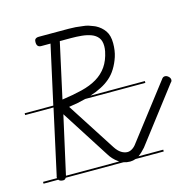

<svg xmlns="http://www.w3.org/2000/svg" viewBox="-85 -638 733 719"><g transform="rotate(-15 281.5 -278.5)"><path d="M466 -14H357Q346 -10 335 -10Q322 -10 310 -14H86Q82 -7 75 -7Q64 -7 59 -12L57 -14H0V-21H54V-24Q54 -28 55 -29L110 -280H0V-287H111L161 -514H125Q108 -514 108 -533V-535L109 -542Q113 -550 125 -550H241Q268 -550 294 -546Q306 -545 316 -542L335 -535Q339 -533 342 -532Q363 -521 375.5 -503Q388 -485 388 -455Q388 -426 380.5 -403Q373 -380 361 -360.5Q349 -341 333 -327.5Q317 -314 299 -305Q278 -294 255 -287H466V-280H233Q203 -272 167 -267L288 -79Q299 -62 311 -54.5Q323 -47 335 -47Q344 -47 353.5 -53Q363 -59 370 -69L530 -277Q535 -285 543 -285Q550 -285 556.5 -279Q563 -273 563 -266Q563 -260 558 -256L398 -47Q384 -31 370 -21H466ZM197 -514 150 -300Q193 -306 227.5 -314.5Q262 -323 287 -338Q312 -353 328 -376Q344 -399 351 -433Q353 -444 353 -453Q353 -474 343.5 -486Q334 -498 318 -504Q302 -510 282 -512Q262 -514 241 -514ZM291 -24Q271 -38 258 -60L139 -246L89 -22V-21H295Z"/></g></svg>

Font: Gruenewald VA 3. Klasse
Style: Regular
Weight: 400
Designer: Peter Wiegel
Foundry: Peter Wiegel, nach dem Schriftentwurf von Dr. H. Gr¸newald
Version: Version 0.007